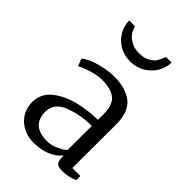

<svg xmlns="http://www.w3.org/2000/svg" viewBox="-244 -934 1049 1049"><g transform="rotate(45 280.0 -409.5)"><path d="M57 0ZM468 -377 467 -40H529V-9Q512 0 488 5.5Q464 11 439 11Q406 11 395.5 -3Q385 -17 385 -55Q329 12 218 12Q173 12 136 -7.5Q99 -27 78 -61.5Q57 -96 57 -139Q57 -206 109 -247.5Q161 -289 235 -307Q309 -325 380 -325V-367Q380 -441 345 -468.5Q310 -496 243 -496Q211 -496 169 -484.5Q127 -473 96 -456L79 -498Q112 -525 171.5 -540.5Q231 -556 275 -556Q364 -556 416 -516Q468 -476 468 -377ZM145 -154Q145 -46 265 -46Q298 -46 330 -60.5Q362 -75 379 -91L380 -278Q292 -278 218.5 -249Q145 -220 145 -154ZM279 -675Q231 -675 194 -697Q157 -719 137 -754.5Q117 -790 117 -830H161Q162 -828 171.5 -804Q181 -780 210.5 -760.5Q240 -741 281 -741Q323 -741 348 -757.5Q373 -774 379.5 -786Q386 -798 401 -831H443Q443 -791 421.5 -755Q400 -719 362.5 -697Q325 -675 279 -675Z"/></g></svg>

Font: Martel
Style: Regular
Weight: 400
Designer: Dan Reynolds
Foundry: Dan Reynolds
Version: Version 1.001; ttfautohint (v1.1) -l 5 -r 5 -G 72 -x 0 -D la